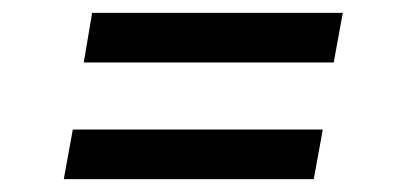

<svg xmlns="http://www.w3.org/2000/svg" viewBox="-20 -393 624 298"><path d="M123 -373H512L498 -296H110ZM93 -192H481L467 -115H79Z"/></svg>

Font: Grenze SemiBold
Style: Italic
Weight: 600
Italic angle: -10°
Designer: Renata Polastri
Foundry: Omnibus-Type
Version: Version 1.002; ttfautohint (v1.8)